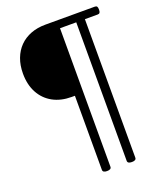

<svg xmlns="http://www.w3.org/2000/svg" viewBox="-253 -1285 1555 1834"><g transform="rotate(-20 524.0 -368.0)"><path d="M510 390Q467 390 467 362V-391H434Q325 -391 244 -435.5Q163 -480 118 -563Q73 -646 73 -759Q73 -843 98.5 -911Q124 -979 171.5 -1027Q219 -1075 285.5 -1100.5Q352 -1126 434 -1126H937Q952 -1126 958.5 -1117.5Q965 -1109 965 -1086Q965 -1064 958.5 -1055Q952 -1046 937 -1046H807V362Q807 390 763 390Q719 390 719 362V-1046H554V362Q554 390 510 390Z"/></g></svg>

Font: Playwrite BR
Style: Regular
Weight: 400
Designer: Veronika Burian, José Scaglione
Foundry: TypeTogether
Version: Version 1.002